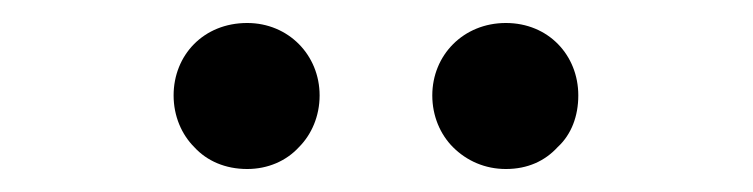

<svg xmlns="http://www.w3.org/2000/svg" viewBox="-20 -801 655 167"><path d="M240 -673C251 -684 258 -700 258 -718C258 -753 231 -781 195 -781C157 -781 131 -753 131 -718C131 -700 138 -684 149 -673C160 -661 176 -654 195 -654C213 -654 229 -661 240 -673ZM465 -673C477 -684 483 -700 483 -718C483 -753 457 -781 420 -781C383 -781 356 -753 356 -718C356 -700 363 -684 374 -673C386 -661 402 -654 420 -654C439 -654 454 -661 465 -673Z"/></svg>

Font: GenSekiGothic2 TW M
Style: Regular
Weight: 500
Version: Version 2.100;PS 2.1;hotconv 16.6.51;makeotf.lib2.5.65220 DE